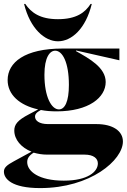

<svg xmlns="http://www.w3.org/2000/svg" viewBox="-25 -756 648 981"><path d="M180 205C438 205 603 62 603 -33C603 -87 551 -122 468 -122H221C173 -122 154 -141 154 -160C154 -172 161 -182 184 -194C209 -189 236 -187 264 -187C429 -187 515 -258 515 -337C515 -411 431 -457 363 -495L364 -498L585 -448V-508H295C101 -508 14 -437 14 -347C14 -272 75 -218 170 -197L123 -172C65 -142 48 -120 48 -89C48 -43 83 -2 136 19L46 68C9 88 -5 101 -5 121C-5 157 34 205 180 205ZM98 -736C129 -609 204 -545 271 -545C341 -545 413 -609 444 -736H438C410 -692 365 -658 271 -658C179 -658 134 -692 104 -736ZM114 72C114 54 123 39 147 24C168 30 191 34 215 34H407C454 34 475 54 475 79C475 121 424 167 301 167C172 167 114 119 114 72ZM202 -374C202 -464 230 -497 257 -497C294 -497 327 -438 327 -322C327 -236 306 -197 276 -197C238 -197 202 -261 202 -374Z"/></svg>

Font: Nyght Serif Dark
Style: Regular
Weight: 800
Designer: Maksym Kobuzan
Version: Version 0.410;Glyphs 3.1.2 (3151)